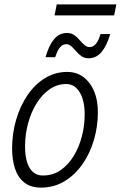

<svg xmlns="http://www.w3.org/2000/svg" viewBox="-20 -845 549 873"><path d="M35 -169Q35 -238 53.5 -301Q72 -364 105.5 -413Q139 -462 185 -490Q231 -518 286 -518Q348 -518 386.5 -467.5Q425 -417 425 -334Q425 -270 407 -208.5Q389 -147 355 -98.5Q321 -50 273.5 -21Q226 8 166 8Q119 8 90 -15.5Q61 -39 48 -79Q35 -119 35 -169ZM94 -179Q94 -115 115 -81Q136 -47 175 -47Q221 -47 256 -71.5Q291 -96 315.5 -136.5Q340 -177 352.5 -226Q365 -275 365 -324Q365 -389 342 -426Q319 -463 281 -463Q240 -463 205.5 -439Q171 -415 146 -374.5Q121 -334 107.5 -283.5Q94 -233 94 -179ZM187 -585Q202 -638 225.5 -666.5Q249 -695 285 -695Q304 -695 317.5 -685.5Q331 -676 342 -663Q353 -650 364 -640.5Q375 -631 388 -631Q402 -631 414.5 -644Q427 -657 437 -690H481Q466 -638 442 -609Q418 -580 383 -580Q364 -580 350.5 -589.5Q337 -599 326 -612Q315 -625 304.5 -634.5Q294 -644 281 -644Q266 -644 254 -631Q242 -618 231 -585ZM228 -775 238 -825H509L499 -775Z"/></svg>

Font: Radio Canada Condensed Light
Style: Italic
Weight: 300
Width: 3
Italic angle: -12°
Designer: Charles Daoud, Etienne Aubert Bonn, Alexandre Saumier Demers, Jacques Le Bailly
Foundry: Radio-Canada
Version: Version 2.104; ttfautohint (v1.8.4.7-5d5b);gftools[0.9.28.de